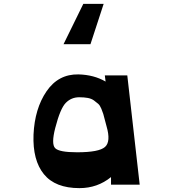

<svg xmlns="http://www.w3.org/2000/svg" viewBox="-20 -951 894 991"><path d="M410 -931H515L447 -723H308ZM390 20Q265 20 206.5 -52Q148 -124 153 -256Q159 -390 220 -479.5Q281 -569 385 -567Q465 -565 525 -530L521 -562H637L701 2H553V-37Q483 20 390 20ZM378 -165Q491 -165 522 -192.5Q553 -220 530 -299Q527 -309 521.5 -331Q516 -353 513 -363Q510 -373 503 -390Q496 -407 487 -415Q478 -423 465 -432.5Q452 -442 433 -445.5Q414 -449 389 -449Q348 -449 319.5 -420Q291 -391 265 -290Q244 -208 264.5 -186.5Q285 -165 378 -165Z"/></svg>

Font: OpenDyslexic
Style: Bold
Weight: 800
Designer: Abbie Gonzalez
Version: Version 0.920;hotconv 1.0.109;makeotfexe 2.5.65596